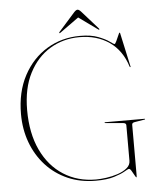

<svg xmlns="http://www.w3.org/2000/svg" viewBox="-57 -889 780 949"><g transform="rotate(-5 332.5 -414.5)"><path d="M583 0Q583 7.5 582.5 9.2Q582 11 581 11Q579 11 573 -0.2Q567 -11.5 560.2 -22.8Q553.5 -34 548 -34Q543.5 -34 525 -23Q506.5 -12 471.2 -1Q436 10 380.5 10Q303.5 10 241 -17.5Q178.5 -45 133.5 -94.2Q88.5 -143.5 64.2 -209Q40 -274.5 40 -350Q40 -459.5 83.2 -540.5Q126.5 -621.5 200 -665.8Q273.5 -710 364.5 -710Q418.5 -710 454 -696.2Q489.5 -682.5 508.2 -668.8Q527 -655 531 -655Q534.5 -655 540.8 -668.5Q547 -682 552.8 -695.5Q558.5 -709 560 -709Q562.5 -709 563 -706L599.5 -539Q599.5 -538.5 600 -537.2Q600.5 -536 599.5 -535Q597.5 -533 595.5 -537Q570 -619 508.5 -661.5Q447 -704 360.5 -704Q280 -704 214.8 -664.8Q149.5 -625.5 110.8 -550.5Q72 -475.5 72 -367Q72 -252 111.2 -168.8Q150.5 -85.5 220.5 -40.8Q290.5 4 381.5 4Q403.5 4 432.8 0Q462 -4 489.8 -13.2Q517.5 -22.5 535.8 -37.5Q554 -52.5 554 -74V-250Q554 -260.5 540 -262L451 -270Q448 -270 448 -272Q448 -274 451 -274H646Q649 -274 649 -272Q649 -271 646 -270L597 -262Q583 -260 583 -250ZM462 -732.5Q460.5 -731 456 -734.5L363 -801.5L270 -734.5Q265.5 -731 264 -732.5Q262 -734.5 265.5 -738.5L344.5 -827.5Q355.5 -840 363 -840Q370.5 -840 381.5 -827.5L460.5 -738.5Q464 -734.5 462 -732.5Z"/></g></svg>

Font: Fraunces 144pt S000 Thin
Style: Regular
Weight: 100
Version: Version 1.000; ttfautohint (v1.8.3)